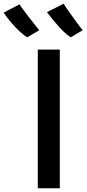

<svg xmlns="http://www.w3.org/2000/svg" viewBox="-102 -1009 464 1029"><path d="M100.5 0V-743H218.5V0ZM277.5 -809Q250 -825.5 214.8 -864.5Q179.5 -903.5 149.5 -944L239.5 -989Q240.5 -986 250.5 -971.2Q260.5 -956.5 275 -936.2Q289.5 -916 304 -896Q318.5 -876 329 -862.2Q339.5 -848.5 341.5 -847ZM44.5 -809Q25 -820 2.2 -841.5Q-20.5 -863 -42.8 -889.2Q-65 -915.5 -82.5 -941L2.5 -986Q3.5 -983.5 13.8 -969Q24 -954.5 39.2 -934.8Q54.5 -915 69.8 -895.5Q85 -876 95.8 -862.2Q106.5 -848.5 108.5 -847Z"/></svg>

Font: Merriweather Sans
Style: Regular
Weight: 400
Designer: Eben Sorkin
Foundry: Eben Sorkin
Version: Version 1.008; ttfautohint (v1.7.19-72a1) -l 8 -r 50 -G 200 